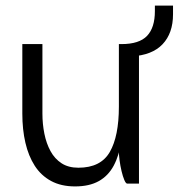

<svg xmlns="http://www.w3.org/2000/svg" viewBox="-20 -658 640 688"><path d="M132 -500V-249H60V-500ZM132 -251Q132 -214 139 -179Q146 -144 161 -116.5Q176 -89 200.5 -73Q225 -57 261 -57Q341 -57 373.5 -113.5Q406 -170 406 -276Q406 -276 415 -276Q424 -276 424 -276Q424 -208 415.5 -154.5Q407 -101 387.5 -64.5Q368 -28 334 -9Q300 10 249 10Q199 10 163 -9.5Q127 -29 104.5 -64Q82 -99 71 -146.5Q60 -194 60 -251ZM478 -500V0H436Q431 0 425.5 -13Q420 -26 415.5 -45Q411 -64 408.5 -83.5Q406 -103 406 -115V-500ZM451 -456 415 -486V-500Q479 -500 507 -529.5Q535 -559 535 -618V-638H600V-607Q600 -539 562.5 -499.5Q525 -460 451 -456Z"/></svg>

Font: Haskoy
Style: Regular
Weight: 400
Designer: Ertekin Erdin
Foundry: Ertekin Erdin
Version: Version 1.500